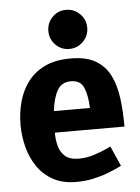

<svg xmlns="http://www.w3.org/2000/svg" viewBox="-52 -753 584 802"><g transform="rotate(-5 240.0 -352.0)"><path d="M236 8Q179 8 139 -14Q99 -36 73.5 -73Q48 -110 36 -156Q24 -202 24 -250Q24 -298 36 -344Q48 -390 75 -427Q102 -464 146.5 -486Q191 -508 256 -508Q322 -508 361.5 -484.5Q401 -461 421.5 -419.5Q442 -378 449 -323Q456 -268 456 -205H164Q164 -175 171 -148.5Q178 -122 197.5 -105Q217 -88 256 -88Q287 -88 318 -98Q349 -108 369.5 -117.5Q390 -127 390 -127L427 -43Q427 -43 411.5 -35.5Q396 -28 369 -17.5Q342 -7 308 0.5Q274 8 236 8ZM249 -413Q210 -413 192 -381Q174 -349 168 -295H319Q317 -349 303 -381Q289 -413 249 -413ZM255 -548Q221 -548 197.5 -572Q174 -596 174 -630Q174 -664 197.5 -688Q221 -712 255 -712Q289 -712 313 -688Q337 -664 337 -630Q337 -596 313 -572Q289 -548 255 -548Z"/></g></svg>

Font: Epunda Sans
Style: Bold
Weight: 700
Designer: Simon Atzbach
Foundry: typofactur
Version: Version 2.204; ttfautohint (v1.8.4.7-5d5b)